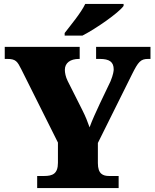

<svg xmlns="http://www.w3.org/2000/svg" viewBox="-20 -951 783 971"><path d="M307 -784V-771H397C467 -807 580 -886 605 -921V-931H411C390 -886 336 -822 307 -784ZM168 0H580V-61H532C501 -61 475 -71 475 -126V-228L648 -576C679 -638 691 -653 729 -653H741V-714H466V-653H485C533 -653 555 -638 555 -600C555 -593 553 -574 539 -540L485 -427C465 -384 446 -343 433 -307C422 -338 414 -359 396 -395L322 -542C312 -562 308 -583 308 -598C308 -633 336 -653 379 -653H383V-714H4V-653H17C60 -653 68 -640 88 -600L273 -230V-128C273 -72 246 -61 203 -61H168Z"/></svg>

Font: Noto Serif Thai Black
Style: Regular
Weight: 900
Designer: Monotype Design Team
Foundry: Monotype Imaging Inc.
Version: Version 2.002